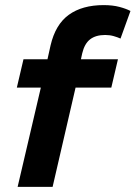

<svg xmlns="http://www.w3.org/2000/svg" viewBox="-20 -732 531 752"><path d="M49 0 140 -389H46L72 -500H166L178 -554Q197 -636 249.5 -674Q302 -712 386 -712Q421 -712 447.5 -705Q474 -698 491 -689L452 -581Q441 -586 425.5 -590.5Q410 -595 392 -595Q355 -595 333 -578Q311 -561 302 -523L297 -500H442L416 -389H276L186 0Z"/></svg>

Font: Prodigy Sans SemiBold
Style: Italic
Weight: 600
Italic angle: -13°
Designer: Wei Huang
Foundry: Wei Huang
Version: Version 1.003; ttfautohint (v1.8.3)